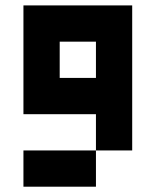

<svg xmlns="http://www.w3.org/2000/svg" viewBox="-20 -704 587 724"><path d="M205.1 -546.9V-410.2H341.8V-546.9ZM68.4 0V-136.7H341.8V0ZM68.4 -683.6H478.5V-136.7H341.8V-273.4H68.4Z"/></svg>

Font: DatCub
Style: Bold
Weight: 700
Designer: GGBot
Version: 1.00